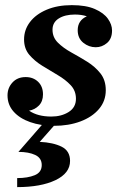

<svg xmlns="http://www.w3.org/2000/svg" viewBox="-20 -492 492 766"><path d="M146.5 166.5Q146.5 138.5 120.5 126.2Q94.5 114 53.5 114L158 -6H209L138.5 74Q192 76.5 225.8 93.2Q259.5 110 259.5 150Q259.5 199 201.2 226.8Q143 254.5 48.5 254.5V218.5Q90.5 218.5 118.5 207Q146.5 195.5 146.5 166.5ZM402 -132Q402 -89 374.8 -57Q347.5 -25 300.8 -7.5Q254 10 195.5 10Q142.5 10 100.5 -4.8Q58.5 -19.5 34.2 -46.8Q10 -74 10 -111.5Q10 -141.5 29.8 -163Q49.5 -184.5 82.5 -184.5Q112.5 -184.5 132 -165.8Q151.5 -147 151.5 -115.5Q151.5 -87.5 135.2 -71Q119 -54.5 96 -50.5Q130 -27 185 -27Q225 -27 254 -45.2Q283 -63.5 283 -98Q283 -130 262 -152.2Q241 -174.5 210.2 -192.5Q179.5 -210.5 148.8 -229.5Q118 -248.5 97 -273.2Q76 -298 76 -334.5Q76 -373 99.5 -404Q123 -435 166 -453.2Q209 -471.5 266.5 -471.5Q323 -471.5 358.5 -456Q394 -440.5 410.5 -417.2Q427 -394 427 -370.5Q427 -337.5 407 -320.5Q387 -303.5 362 -303.5Q334.5 -303.5 312.2 -321.5Q290 -339.5 290 -371.5Q290 -410.5 326.5 -427Q305 -434 279 -434Q239 -434 214.2 -418.2Q189.5 -402.5 189.5 -373.5Q189.5 -343 211 -321.8Q232.5 -300.5 264.2 -283Q296 -265.5 327.5 -246Q359 -226.5 380.5 -199.5Q402 -172.5 402 -132Z"/></svg>

Font: Bodoni* 06pt
Style: Bold Italic
Weight: 700
Italic angle: -13°
Version: Version 2.3